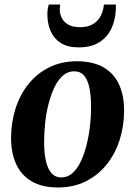

<svg xmlns="http://www.w3.org/2000/svg" viewBox="-20 -818 598 851"><path d="M321 -546.5Q390 -546.5 436.5 -520.8Q483 -495 506.5 -446Q530 -397 530 -328Q530 -260 510.5 -198.5Q491 -137 453.2 -89.5Q415.5 -42 360.8 -14.5Q306 13 236.5 13Q168.5 13 122.2 -13.2Q76 -39.5 52.8 -88.2Q29.5 -137 29 -205Q29 -274 48.5 -335.8Q68 -397.5 105.8 -445Q143.5 -492.5 198 -519.5Q252.5 -546.5 321 -546.5ZM308.5 -502Q280 -502 258 -482.2Q236 -462.5 220.5 -429.5Q205 -396.5 194.8 -355.8Q184.5 -315 180 -272Q175.5 -229 175.5 -190.5Q175.5 -137 184.2 -101.5Q193 -66 209.8 -48.8Q226.5 -31.5 251.5 -31.5Q280 -31.5 301.8 -51.2Q323.5 -71 339 -104.2Q354.5 -137.5 364.5 -178.5Q374.5 -219.5 379.2 -262.2Q384 -305 383.5 -343.5Q383.5 -397.5 375.5 -432.5Q367.5 -467.5 351.2 -484.8Q335 -502 308.5 -502ZM328 -608Q279 -608 248.8 -627.8Q218.5 -647.5 204.2 -680.8Q190 -714 190 -754.5Q190 -770 192 -780.2Q194 -790.5 196 -798H247Q246.5 -794 245.8 -789Q245 -784 245 -776.5Q245 -756 254.2 -737.8Q263.5 -719.5 283.2 -708.5Q303 -697.5 335 -697.5Q372 -697.5 394.8 -712.8Q417.5 -728 428.2 -751.2Q439 -774.5 440.5 -798H493.5Q493.5 -793.5 493.5 -788.8Q493.5 -784 493.5 -777.5Q492 -731.5 474.5 -693Q457 -654.5 421 -631.2Q385 -608 328 -608Z"/></svg>

Font: Merriweather 72pt
Style: Bold Italic
Weight: 700
Italic angle: -7.8°
Version: Version 2.101